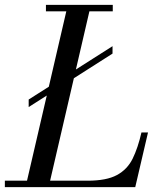

<svg xmlns="http://www.w3.org/2000/svg" viewBox="-65 -770 658 790"><path d="M53 -329.5V-360.5L398 -580V-549.5ZM40 0 214 -750H309L135 0ZM-45 0V-26.5H295Q373.5 -26.5 416.2 -49.8Q459 -73 480.8 -117.2Q502.5 -161.5 517 -225H544L491.5 0ZM124 -723.5V-750H399V-723.5Z"/></svg>

Font: Bodoni Moda 9pt
Style: Italic
Weight: 400
Italic angle: -13°
Designer: Owen Earl
Foundry: indestructible type
Version: Version 2.005